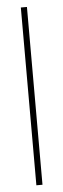

<svg xmlns="http://www.w3.org/2000/svg" viewBox="-52 -726 248 752"><g transform="rotate(-5 72.0 -349.5)"><path d="M84 -699V0H60V-699Z"/></g></svg>

Font: Moniqa Thin Paragraph
Style: Regular
Weight: 100
Designer: Rajesh Rajput
Foundry: Rajesh Rajput
Version: Version 1.000